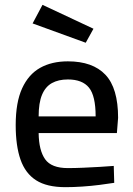

<svg xmlns="http://www.w3.org/2000/svg" viewBox="-20 -765 550 795"><path d="M251 10Q174 10 129.5 -18.5Q85 -47 65 -104Q45 -161 45 -247Q45 -341 71.5 -399Q98 -457 146 -484Q194 -511 261 -511Q364 -511 416.5 -455.5Q469 -400 469 -277L464 -214H140Q141 -142 167 -105.5Q193 -69 261 -69Q290 -69 324.5 -70.5Q359 -72 393 -74Q427 -76 451 -78L453 -8Q428 -4 393 0.5Q358 5 320.5 7.5Q283 10 251 10ZM140 -283H376Q376 -368 348.5 -402Q321 -436 261 -436Q222 -436 195 -421Q168 -406 154 -372.5Q140 -339 140 -283ZM335 -588 115 -668 156 -745 367 -646Z"/></svg>

Font: Cairo Play SemiBold
Style: Regular
Weight: 600
Designer: Mohamed Gaber, Accademia di Belle Arti di Urbino
Foundry: Kief Type Foundry, Accademia di Belle Arti di Urbino
Version: Version 3.130;gftools[0.9.24]